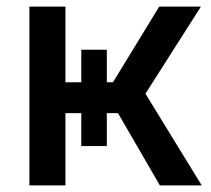

<svg xmlns="http://www.w3.org/2000/svg" viewBox="-20 -560 637 580"><path d="M68.8 0V-540H177.7V-311.5H321.3L460.9 -540H586.9L419.4 -276.9L589.4 0H462.9L336.4 -218.3H177.7V0ZM225.6 -409.7H302.7V-118.7H225.6Z"/></svg>

Font: V-Inter
Style: Medium-500
Weight: 500
Designer: Rasmus Andersson
Foundry: rsms
Version: Version 4.000;git-4146feb